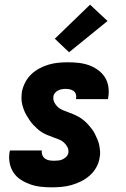

<svg xmlns="http://www.w3.org/2000/svg" viewBox="-20 -795 540 823"><path d="M202 8Q178 8 155 5.5Q132 3 110.5 -4.5Q89 -12 70 -24Q51 -36 38.5 -54.5Q26 -73 21.5 -96Q17 -119 21 -143L23 -150H160L159 -148Q158 -138 162 -129Q166 -120 174 -114.5Q182 -109 192 -107.5Q202 -106 212 -106Q221 -106 230.5 -107Q240 -108 248.5 -112Q257 -116 264 -123Q271 -130 273 -139Q275 -153 269 -164.5Q263 -176 253.5 -184.5Q244 -193 232 -197.5Q220 -202 208 -206.5Q196 -211 183.5 -216Q171 -221 160.5 -227.5Q150 -234 140.5 -242.5Q131 -251 122.5 -260Q114 -269 107 -279.5Q100 -290 93.5 -301Q87 -312 82.5 -324Q78 -336 75 -348.5Q72 -361 72 -374.5Q72 -388 74 -402Q78 -422 88 -441.5Q98 -461 113.5 -476Q129 -491 148.5 -501.5Q168 -512 188.5 -518Q209 -524 229.5 -526Q250 -528 271 -528Q294 -528 317 -525.5Q340 -523 361 -515.5Q382 -508 400 -495Q418 -482 429.5 -464Q441 -446 444.5 -423.5Q448 -401 444 -378L443 -370H306V-372Q308 -382 305.5 -390.5Q303 -399 296 -404.5Q289 -410 279.5 -412Q270 -414 261 -414Q253 -414 245 -412.5Q237 -411 229.5 -407.5Q222 -404 216 -397Q210 -390 209 -382Q207 -368 213 -356Q219 -344 228 -336Q237 -328 249 -323Q261 -318 273.5 -313.5Q286 -309 297.5 -304Q309 -299 320 -292.5Q331 -286 340.5 -278Q350 -270 358.5 -260.5Q367 -251 374.5 -241Q382 -231 387.5 -219.5Q393 -208 398 -196.5Q403 -185 405.5 -172Q408 -159 409 -145.5Q410 -132 407 -119Q404 -98 393 -78Q382 -58 365 -43Q348 -28 328 -18Q308 -8 287 -2Q266 4 244.5 6Q223 8 202 8ZM276 -571 215 -629 366 -775 441 -705Z"/></svg>

Font: Iosevka Heavy Oblique
Style: Regular
Weight: 900
Italic angle: -9°
Monospace: yes
Designer: Belleve Invis
Foundry: Belleve Invis
Version: Version 32.5.0; ttfautohint (v1.8.4)